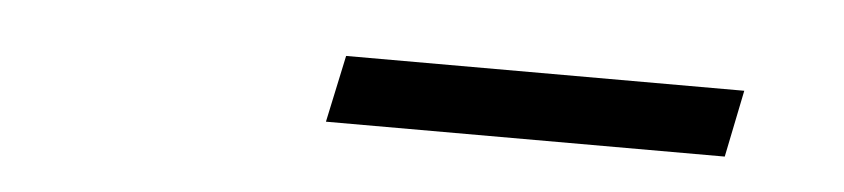

<svg xmlns="http://www.w3.org/2000/svg" viewBox="-23 -734 646 147"><g transform="rotate(5 300.0 -660.0)"><path d="M228.5 -634.5 239.5 -686H545.5L535 -634.5Z"/></g></svg>

Font: Commissioner Light
Style: Italic
Weight: 300
Italic angle: -12°
Designer: Kostas Bartsokas
Foundry: Kostas Bartsokas
Version: Version 1.000; ttfautohint (v1.8.3)